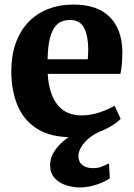

<svg xmlns="http://www.w3.org/2000/svg" viewBox="-20 -590 588 841"><path d="M294.5 11Q201 11 142.5 -26Q84 -63 56.8 -128.2Q29.5 -193.5 29.5 -278Q29.5 -347 49 -401.2Q68.5 -455.5 104.2 -493Q140 -530.5 190 -550.2Q240 -570 301.5 -570Q405.5 -570 459.5 -516.8Q513.5 -463.5 516 -367.5Q516 -334 513.8 -309.5Q511.5 -285 507.5 -266.5H189Q191.5 -223 202 -189.2Q212.5 -155.5 231 -132Q249.5 -108.5 276 -96.5Q302.5 -84.5 337.5 -84.5Q378 -84.5 418.5 -98.5Q459 -112.5 482 -127L508.5 -69.5Q493 -52.5 460.2 -33.8Q427.5 -15 384.2 -2Q341 11 294.5 11ZM188.5 -330.5H364.5Q365 -341 365.8 -351.5Q366.5 -362 366.5 -372.5Q366.5 -431.5 348.8 -467Q331 -502.5 286 -502.5Q265.5 -502.5 248.2 -495Q231 -487.5 218 -468.8Q205 -450 197.2 -416.5Q189.5 -383 188.5 -330.5ZM329 231Q299 231 269 221.2Q239 211.5 219.2 189.8Q199.5 168 199.5 132.5Q199.5 111.5 209 90Q218.5 68.5 237 48Q255.5 27.5 281.5 10.2Q307.5 -7 341 -19.5L376 -23.5L431.5 -19.5Q397 -6.5 373 12.8Q349 32 336.2 53.2Q323.5 74.5 323.5 93.5Q323.5 118.5 340.2 132.5Q357 146.5 387.5 146.5Q410 146.5 425.5 139.8Q441 133 457.5 126L461 191Q447 201 425.8 210.2Q404.5 219.5 379.8 225.2Q355 231 329 231Z"/></svg>

Font: Merriweather ExtraBold
Style: Regular
Weight: 800
Version: Version 2.100